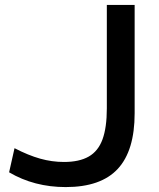

<svg xmlns="http://www.w3.org/2000/svg" viewBox="-20 -750 644 780"><path d="M247 10Q119 10 17 -50L39 -148Q95 -119 143 -105.5Q191 -92 240 -92Q302 -92 340.5 -114Q379 -136 396.5 -184Q414 -232 414 -310V-730H527V-290Q527 -138 458.5 -64Q390 10 247 10Z"/></svg>

Font: M PLUS 2 Medium
Style: Regular
Weight: 500
Designer: Coji Morishita
Foundry: UNDERFOREST DESIGN
Version: Version 1.001